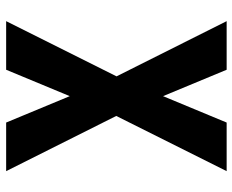

<svg xmlns="http://www.w3.org/2000/svg" viewBox="-88 -688 775 640"><g transform="rotate(-90 300.0 -367.5)"><path d="M50 0 234 -368 50 -735H212L300 -523L388 -735H550L366 -367L550 0H388L300 -212L212 0Z"/></g></svg>

Font: Iosevka Heavy Extended
Style: Regular
Weight: 900
Width: 7
Monospace: yes
Designer: Belleve Invis
Foundry: Belleve Invis
Version: Version 32.5.0; ttfautohint (v1.8.4)